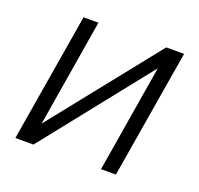

<svg xmlns="http://www.w3.org/2000/svg" viewBox="-101 -655 793 766"><g transform="rotate(20 295.5 -272.5)"><path d="M116.8 -89.8 480.1 -545.5H555.8L464.8 0H401.6L476.9 -455.6L114.7 0H38L128.9 -545.5H192.1Z"/></g></svg>

Font: Inter UI Light
Style: Italic
Weight: 300
Italic angle: 9.39999°
Designer: Rasmus Andersson
Foundry: rsms
Version: 3.2;8d6f07862